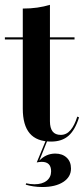

<svg xmlns="http://www.w3.org/2000/svg" viewBox="-20 -569 344 787"><path d="M153.2 197.6Q134.7 197.6 116.1 194.8Q97.6 191.9 85.5 187.9L87.1 182.3Q93.5 183.9 103.2 185.1Q112.9 186.3 121 186.3Q153.2 186.3 171.4 171.8Q189.5 157.3 189.5 133.1Q189.5 113.7 179.8 104Q170.2 94.4 150.8 94.4Q146 94.4 140.3 95.2Q134.7 96 130.6 96.8L174.2 -8.9H180.6L141.1 89.5Q154.8 75 171.4 67.7Q187.9 60.5 206.5 60.5Q235.5 60.5 253.2 77Q271 93.5 271 121.8Q271 156.5 239.1 177Q207.3 197.6 153.2 197.6ZM189.5 11.3Q130.6 11.3 102 -22.2Q73.4 -55.6 73.4 -123.4V-208.1H184.7V-71.8Q184.7 -44.4 195.6 -30.2Q206.5 -16.1 229 -16.1Q252.4 -16.1 269 -35.5Q285.5 -54.8 296.8 -91.1L304 -87.9Q287.9 -36.3 260.9 -12.5Q233.9 11.3 189.5 11.3ZM73.4 -208.1V-533.9Q105.6 -533.9 133.1 -537.9Q160.5 -541.9 184.7 -549.2V-208.1ZM0 -407.3V-416.1H285.5V-407.3Z"/></svg>

Font: Playfair 144pt SemiCondensed
Style: Bold
Weight: 700
Width: 4
Designer: Claus Eggers Sørensen
Foundry: Claus Eggers Sørensen
Version: Version 2.203